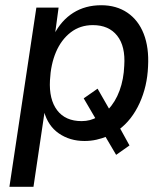

<svg xmlns="http://www.w3.org/2000/svg" viewBox="-20 -530 639 734"><path d="M16 184 119 -501H204L190 -397H186Q214 -452 260 -481Q306 -510 367 -510Q425 -510 467 -481.5Q509 -453 529.5 -400.5Q550 -348 546 -276Q543 -200 513.5 -135.5Q484 -71 434 -34L437 -43L475 26L424 62L381 -11L390 -9Q371 -1 349 4Q327 9 303 9Q247 9 205 -20Q163 -49 148 -105L151 -106L108 184ZM292 -67Q309 -67 324 -71Q339 -75 353 -83L348 -72L300 -154L353 -191L400 -109L393 -111Q421 -140 437 -183.5Q453 -227 455 -279Q460 -353 428 -393.5Q396 -434 335 -434Q286 -434 250 -406Q214 -378 194 -331Q174 -284 171 -223Q167 -150 198.5 -108.5Q230 -67 292 -67Z"/></svg>

Font: Nunitoga
Style: Medium Italic
Weight: 500
Italic angle: -9°
Designer: Vernon Adams
Foundry: Vernon Adams
Version: Version 1.0